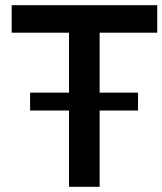

<svg xmlns="http://www.w3.org/2000/svg" viewBox="-20 -720 626 740"><path d="M586 -594V-700H25V-594H246V-363H96V-294H246V0H364V-294H512V-363H364V-594Z"/></svg>

Font: Argentum Sans
Style: Regular
Weight: 400
Designer: Julieta Ulanovsky
Foundry: Julieta Ulanovsky
Version: Version 5.001;March 29, 2019;FontCreator 11.5.0.2425 64-bit